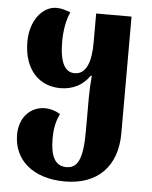

<svg xmlns="http://www.w3.org/2000/svg" viewBox="-55 -592 706 892"><g transform="rotate(5 297.5 -146.0)"><path d="M281 254C431 254 523 165 523 8V-536H358V-399C358 -316 339 -251 282 -251C237 -251 212 -295 212 -393C212 -450 223 -499 238 -531C213 -540 196 -546 172 -546C108 -546 51 -477 51 -378C51 -246 125 -176 222 -176C281 -176 329 -202 358 -246H363C360 -209 358 -175 358 -143V13C358 142 335 187 282 187C228 187 207 140 207 61C207 7 216 -23 231 -56C208 -70 184 -77 160 -77C95 -77 41 -27 41 57C41 173 130 254 281 254Z"/></g></svg>

Font: Noto Serif Georgian SemiCondensed ExtraBold
Style: Regular
Weight: 800
Width: 4
Designer: Monotype Design Team, Akaki Razmadze
Foundry: Google LLC
Version: Version 2.003